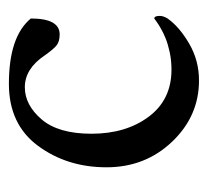

<svg xmlns="http://www.w3.org/2000/svg" viewBox="-38 -428 472 436"><g transform="rotate(-90 198.0 -210.0)"><path d="M225.6 -425.8Q333 -425.8 374 -376Q374 -310.5 337.9 -310.5Q321.3 -310.5 312.5 -317.9Q303.7 -325.2 290 -344.7Q259.8 -389.6 217.8 -389.6Q177.7 -389.6 145 -351.6Q112.3 -313.5 112.3 -238.3Q112.3 -160.2 150.9 -108.4Q189.5 -56.6 257.8 -56.6Q278.3 -56.6 296.9 -60.5Q315.4 -64.5 328.6 -69.8Q341.8 -75.2 351.1 -80.6Q360.4 -85.9 367.2 -90.8L374 -95.7Q379.9 -95.7 379.9 -83Q379.9 -75.2 374 -65.4Q354.5 -38.1 316.4 -16.1Q278.3 5.9 233.4 5.9Q152.3 5.9 94.2 -55.2Q36.1 -116.2 36.1 -204.1Q36.1 -293.9 85 -359.9Q133.8 -425.8 225.6 -425.8Z"/></g></svg>

Font: Crimson Text
Style: Roman
Weight: 400
Version: Version 0.13